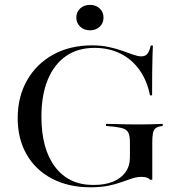

<svg xmlns="http://www.w3.org/2000/svg" viewBox="-20 -772 773 803"><path d="M358.1 11.3Q266.9 11.3 198 -24.6Q129 -60.5 91.5 -125.8Q54 -191.1 54 -278.2Q54 -367.7 93.5 -436.7Q133.1 -505.6 203.2 -544Q273.4 -582.3 364.5 -582.3Q403.2 -582.3 435.1 -575.4Q466.9 -568.5 492.3 -559.3Q517.7 -550 537.5 -543.1Q557.3 -536.3 571 -536.3Q587.9 -536.3 596.4 -546.8Q604.8 -557.3 610.5 -581.5H619.4Q618.5 -560.5 617.7 -534.3Q616.9 -508.1 616.5 -469.8Q616.1 -431.5 616.1 -373.4H607.3Q595.2 -434.7 563.3 -479.4Q531.5 -524.2 483.5 -548Q435.5 -571.8 375 -571.8Q305.6 -571.8 256 -537.5Q206.5 -503.2 179.8 -438.7Q153.2 -374.2 153.2 -283.9Q153.2 -149.2 210.5 -73.8Q267.7 1.6 370.2 1.6Q419.4 1.6 453.2 -12.5Q487.1 -26.6 505.2 -52.4Q523.4 -78.2 523.4 -113.7V-175.8Q523.4 -200.8 518.1 -214.1Q512.9 -227.4 499.2 -233.1Q485.5 -238.7 458.9 -241.9L423.4 -245.2V-254Q440.3 -254 461.7 -253.2Q483.1 -252.4 508.5 -252Q533.9 -251.6 562.9 -251.6H570.2H572.6Q595.2 -251.6 616.5 -252.4Q637.9 -253.2 660.5 -254V-245.2L650 -243.5Q630.6 -240.3 623.8 -227.4Q616.9 -214.5 616.9 -175.8V-20.2H608.1Q603.2 -25.8 594.4 -29Q585.5 -32.3 571.8 -32.3Q552.4 -32.3 532.7 -25.8Q512.9 -19.4 488.7 -10.5Q464.5 -1.6 433.1 4.8Q401.6 11.3 358.1 11.3ZM356.5 -645.2Q331.5 -645.2 315.3 -660.5Q299.2 -675.8 299.2 -698.4Q299.2 -721.8 315.3 -736.7Q331.5 -751.6 356.5 -751.6Q380.6 -751.6 396.8 -736.7Q412.9 -721.8 412.9 -698.4Q412.9 -675 396.8 -660.1Q380.6 -645.2 356.5 -645.2Z"/></svg>

Font: Playfair 144pt SemiExpanded Medium
Style: Regular
Weight: 500
Width: 6
Designer: Claus Eggers Sørensen
Foundry: Claus Eggers Sørensen
Version: Version 2.203